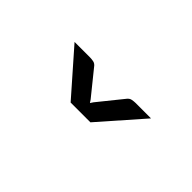

<svg xmlns="http://www.w3.org/2000/svg" viewBox="10 -1125 570 570"><g transform="rotate(45 295.0 -840.0)"><path d="M457.5 -908.5 338.5 -773H255.5L136.5 -908.5H201.5Q207.5 -908.5 215.8 -907Q224 -905.5 230 -897L291 -821.5L297 -812.5L303 -821.5L363.5 -896.5Q370 -905.5 378.2 -907Q386.5 -908.5 392.5 -908.5Z"/></g></svg>

Font: Lato
Style: Regular
Weight: 400
Designer: Lukasz Dziedzic with Adam Twardoch and Botio Nikoltchev
Foundry: tyPoland Lukasz Dziedzic
Version: Version 2.015; 2015-08-06; http://www.latofonts.com/